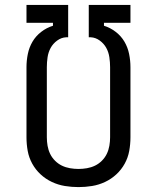

<svg xmlns="http://www.w3.org/2000/svg" viewBox="-20 -755 640 783"><path d="M300 8Q272 8 244.5 3.5Q217 -1 191.5 -13Q166 -25 145.5 -44Q125 -63 111.5 -87.5Q98 -112 93 -139.5Q88 -167 88 -195V-481Q88 -508 93.5 -535Q99 -562 112.5 -585Q126 -608 148 -625Q170 -642 196 -650V-662H88V-735H258V-603H250Q230 -602 213 -589.5Q196 -577 186.5 -559.5Q177 -542 174 -521.5Q171 -501 171 -481V-195Q171 -178 174 -160.5Q177 -143 184.5 -127.5Q192 -112 204.5 -99.5Q217 -87 232.5 -79.5Q248 -72 265.5 -69Q283 -66 300 -66Q317 -66 334.5 -69Q352 -72 367.5 -79.5Q383 -87 395.5 -99.5Q408 -112 415.5 -127.5Q423 -143 426 -160.5Q429 -178 429 -195V-481Q429 -501 426 -521.5Q423 -542 413.5 -559.5Q404 -577 387 -589.5Q370 -602 350 -603H342V-735H512V-662H404V-650Q430 -642 452 -625Q474 -608 487.5 -585Q501 -562 506.5 -535Q512 -508 512 -481V-195Q512 -167 507 -139.5Q502 -112 488.5 -87.5Q475 -63 454.5 -44Q434 -25 408.5 -13Q383 -1 355.5 3.5Q328 8 300 8Z"/></svg>

Font: Iosevka Meiseki Sans
Style: Regular
Weight: 400
Monospace: yes
Designer: Belleve Invis
Foundry: Belleve Invis
Version: Version 11.2.6; ttfautohint (v1.8.4)